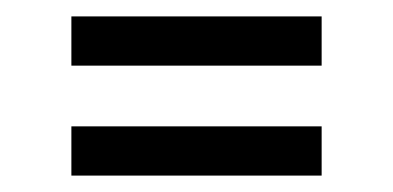

<svg xmlns="http://www.w3.org/2000/svg" viewBox="-20 -393 479 234"><path d="M67 -313V-373H372V-313ZM67 -179V-239H372V-179Z"/></svg>

Font: Raleway-v4020 Medium
Style: Regular
Weight: 500
Designer: Matt McInerney, Pablo Impallari, Rodrigo Fuenzalida
Foundry: Matt McInerney, Pablo Impallari, Rodrigo Fuenzalida
Version: Version 4.020;PS 004.020;hotconv 1.0.88;makeotf.lib2.5.64775